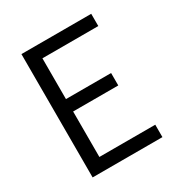

<svg xmlns="http://www.w3.org/2000/svg" viewBox="-171 -863 942 991"><g transform="rotate(-30 300.0 -367.5)"><path d="M96 0V-735H512V-662H179V-419H448V-345H179V-74H512V0Z"/></g></svg>

Font: R Plex Mono
Style: Regular
Weight: 400
Monospace: yes
Designer: Belleve Invis
Foundry: Belleve Invis
Version: Version 31.8.0